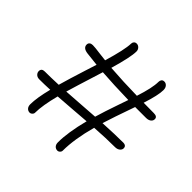

<svg xmlns="http://www.w3.org/2000/svg" viewBox="-230 -1031 1398 1398"><g transform="rotate(45 468.5 -332.0)"><path d="M91.8 -126Q69.3 -126 57.1 -138.9Q44.9 -151.9 45.9 -168Q47.4 -194.8 79.1 -194.8Q137.2 -194.8 219.2 -198.2Q231.4 -241.7 246.6 -291.5Q261.7 -341.3 281.7 -403.8Q301.8 -466.3 311 -496.1Q208 -507.3 206.1 -507.8Q155.8 -514.2 155.8 -548.8Q155.8 -563 165.3 -570.6Q174.8 -578.1 190.9 -578.1Q204.1 -578.1 221.4 -576.2Q238.8 -574.2 270.5 -570.1Q302.2 -565.9 332 -563Q378.4 -718.8 379.9 -782.2Q379.9 -794.9 387.7 -803.5Q395.5 -812 409.2 -812Q424.8 -812 436.5 -799.6Q448.2 -787.1 448.2 -770Q448.2 -711.9 402.8 -556.2Q536.6 -546.4 678.2 -543.9Q717.8 -665 717.8 -727.1Q717.8 -740.2 724.6 -749.3Q731.4 -758.3 745.1 -758.8Q761.2 -759.8 773.7 -746.6Q786.1 -733.4 786.1 -710Q786.1 -657.7 749 -543Q782.2 -542 855 -542Q889.6 -542 891.1 -518.1Q892.1 -500 877.7 -488.5Q863.3 -477.1 838.9 -477.1H727.1Q665 -301.3 642.1 -226.1Q767.6 -232.9 851.1 -232.9Q864.3 -232.9 872.6 -226.1Q880.9 -219.2 880.9 -205.1Q880.9 -189.9 866.7 -178.5Q852.5 -167 829.1 -167Q737.8 -167 623 -159.2Q579.1 2.4 579.1 120.1Q579.1 131.3 569.6 140.1Q560.1 148.9 548.8 147.9Q532.2 147 521.7 135Q511.2 123 511.2 102.1Q511.2 -0.5 550.8 -153.8Q521 -151.4 422.9 -143.8Q324.7 -136.2 273.9 -132.8Q241.2 -6.8 241.2 66.9Q241.2 78.1 231.7 86.9Q222.2 95.7 210.9 95.2Q194.3 94.2 183.6 82Q172.9 69.8 172.9 48.8Q172.9 -16.6 201.2 -128.9Q144 -126 91.8 -126ZM381.8 -490.2Q306.6 -250.5 293 -202.1Q344.7 -205.1 441.2 -212.2Q537.6 -219.2 570.8 -221.2Q582.5 -261.2 596.4 -303.7Q610.4 -346.2 629.4 -401.4Q648.4 -456.5 655.8 -478Q500.5 -481.4 381.8 -490.2Z"/></g></svg>

Font: Shantell Sans Irregular
Style: Regular
Weight: 300
Designer: Stephen Nixon, Anya Danilova, Shantell Martin
Foundry: Arrow Type
Version: Version 1.006;[9816181b4]